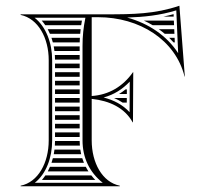

<svg xmlns="http://www.w3.org/2000/svg" viewBox="-20 -650 705 670"><path d="M549.8 -592H586.1C586 -594.9 585.9 -597.8 585.8 -600.7C573.6 -597.3 561.6 -594.4 549.8 -592ZM586.7 -578H482.4C492.9 -573.2 503 -567.8 512.8 -562H587.4C587.2 -567.3 587 -572.7 586.7 -578ZM588 -548H534.3C541.5 -542.9 548.4 -537.6 555 -532H588.7C588.5 -537.3 588.3 -542.7 588 -548ZM589.3 -518H570.5C575.8 -512.8 580.9 -507.5 585.7 -502H590C589.8 -507.3 589.6 -512.7 589.3 -518ZM418.1 -338C410.6 -331.9 403.1 -326.7 395.4 -322H422.6L422.7 -338ZM422.5 -308H378C388.6 -303.5 398.6 -298.1 407.9 -292H422.4ZM272.8 -82C270.6 -87.2 268.7 -92.6 267 -98H164.5C163.1 -92.6 161.5 -87.2 159.7 -82ZM279.3 -68H154.4C152.1 -62.5 149.5 -57.2 146.8 -52H288.6C285.2 -57.2 282.1 -62.5 279.3 -68ZM298.6 -38H138.4C134.6 -32.4 130.6 -27 126.2 -22H312.6C307.6 -27.2 302.9 -32.5 298.6 -38ZM258 -158H172C172 -152.6 171.8 -147.3 171.4 -142H258.7C258.3 -147.3 258.1 -152.6 258 -158ZM260.2 -128H170.1C169.4 -122.6 168.6 -117.3 167.6 -112H263.2C262 -117.2 261 -122.6 260.2 -128ZM172 -202H258V-218H172ZM172 -188V-172H258V-188ZM172 -428V-412H258V-428ZM172 -398V-382H258V-398ZM172 -368V-352H258V-368ZM172 -338V-322H258V-338ZM172 -308V-292H258V-308ZM172 -278V-262H258V-278ZM172 -248V-232H258V-248ZM138 -562H263.3C264.1 -567.3 265 -572.7 265.9 -578H125.7C130.1 -573 134.2 -567.6 138 -562ZM146.5 -548C149.3 -542.8 151.8 -537.5 154.2 -532H259.8C260.2 -537.4 260.8 -542.7 261.4 -548ZM159.6 -518C161.4 -512.8 163 -507.4 164.4 -502H258.1C258.3 -507.4 258.5 -512.7 258.8 -518ZM167.5 -488C168.5 -482.7 169.4 -477.4 170 -472H258V-488ZM171.4 -458C171.8 -452.7 172 -447.4 172 -442H258V-458ZM150 -160C150 -82.2 113.3 -14.3 52 -2V0H398V-2C336.7 -14.3 300 -82.2 300 -160V-305C361.9 -298.5 415.1 -273.9 443 -223H444L445 -398H444C409.1 -348.3 359.9 -318.9 300 -315V-590H322C467.2 -590 592.4 -510.7 624 -383H625L606 -630C521.4 -601 442.9 -600 352 -600H52V-598C113.6 -584.8 150 -517.2 150 -440ZM268 -160C268 -100.2 292 -48.8 338.7 -12H101.3C141.2 -43.5 162 -99.5 162 -160V-440C162 -500.8 140 -557.4 100.8 -588H278C271.2 -554 268 -524.7 268 -490ZM341.6 -309.8C378.6 -320.1 407.3 -338.5 432.8 -365.3L432.2 -258.5C407.8 -284.9 376.8 -300.7 341.6 -309.8ZM423.6 -588.8C481.6 -590.5 538.5 -596.4 595.2 -613.9L601.7 -464.5C562 -525.7 498.4 -568.3 423.6 -588.8Z"/></svg>

Font: SortefaxS02
Style: Medium
Weight: 500
Designer: gluk
Foundry: gluk
Version: Version 0.261